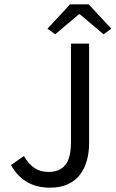

<svg xmlns="http://www.w3.org/2000/svg" viewBox="-20 -858 536 890"><path d="M212 12Q89 12 31 -93L91 -135Q113 -96 141 -78.5Q169 -61 204 -61Q257 -61 283 -93.5Q309 -126 309 -201V-656H393V-193Q393 -151 382.5 -113.5Q372 -76 350.5 -48Q329 -20 294.5 -4Q260 12 212 12ZM200 -725 305 -838H391L496 -725L460 -699L350 -792H346L236 -699Z"/></svg>

Font: Processing Sans Pro
Style: Regular
Weight: 400
Designer: Paul D. Hunt
Foundry: Adobe Systems Incorporated
Version: Version 2.020;PS 2.000;hotconv 1.0.86;makeotf.lib2.5.63406